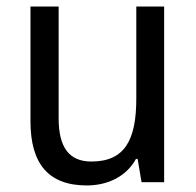

<svg xmlns="http://www.w3.org/2000/svg" viewBox="-20 -556 599 586"><path d="M481 -536H396V-255C396 -129 361 -63 259 -63C191 -63 159 -106 159 -195V-536H73V-186C73 -56 128 10 245 10C307 10 365 -16 395 -71H400L412 0H481Z"/></svg>

Font: Noto Sans Sinhala SemiCondensed
Style: Regular
Weight: 400
Width: 4
Designer: Jelle Bosma - Monotype Design Team
Foundry: Monotype Imaging Inc.
Version: Version 2.006